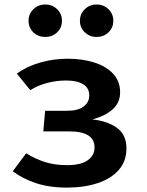

<svg xmlns="http://www.w3.org/2000/svg" viewBox="-20 -820 655 855"><path d="M181 -326.7H279Q326.7 -326.7 352.1 -345.4Q377.4 -364.1 377.4 -394.9Q377.4 -428.7 350 -445.1Q322.6 -461.5 273.3 -461.5Q232.3 -461.5 190.8 -450.8Q149.2 -440 114.9 -418.5L54.9 -492.3Q100 -524.6 159 -541.5Q217.9 -558.5 280.5 -558.5Q347.2 -558.5 400.3 -541.5Q453.3 -524.6 484.1 -491.3Q514.9 -457.9 514.9 -408.7Q514.9 -363.1 481.8 -333.3Q448.7 -303.6 391.3 -288.2Q459 -281 501 -250.5Q543.1 -220 543.1 -159Q543.1 -102.1 508.7 -63.1Q474.4 -24.1 414.6 -4.4Q354.9 15.4 279 15.4Q197.9 15.4 138.2 -5.1Q78.5 -25.6 36.9 -57.4L96.4 -137.4Q137.9 -111.8 181 -98.2Q224.1 -84.6 278.5 -84.6Q340 -84.6 370.5 -106.2Q401 -127.7 401 -163.6Q401 -234.9 288.2 -234.9H172.8ZM181.5 -655.4Q150.3 -655.4 128.7 -675.9Q107.2 -696.4 107.2 -727.7Q107.2 -757.9 128.7 -779Q150.3 -800 181.5 -800Q212.8 -800 234.4 -779Q255.9 -757.9 255.9 -727.7Q255.9 -696.4 234.4 -675.9Q212.8 -655.4 181.5 -655.4ZM409.7 -655.4Q379.5 -655.4 357.7 -675.9Q335.9 -696.4 335.9 -727.7Q335.9 -757.9 357.7 -779Q379.5 -800 409.7 -800Q441.5 -800 463.1 -779Q484.6 -757.9 484.6 -727.7Q484.6 -696.4 463.1 -675.9Q441.5 -655.4 409.7 -655.4Z"/></svg>

Font: Fira Code SemiBold
Style: Regular
Weight: 600
Designer: Carrois Corporate, Edenspiekermann AG, Nikita Prokopov
Foundry: Carrois Corporate, Edenspiekermann AG, Nikita Prokopov
Version: Version 6.002